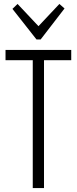

<svg xmlns="http://www.w3.org/2000/svg" viewBox="-20 -953 388 973"><path d="M341 -700V-648H175L203 -683V0H146V-683L172 -648H8V-700ZM307 -910 186 -753H165L43 -908L69 -933L181 -814H169L281 -933Z"/></svg>

Font: Pathway Extreme Condensed Thin
Style: Regular
Weight: 250
Width: 3
Version: Version 1.001;gftools[0.9.26]